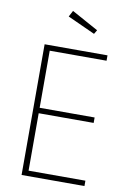

<svg xmlns="http://www.w3.org/2000/svg" viewBox="-103 -1024 728 1085"><g transform="rotate(10 261.0 -481.5)"><path d="M100.1 0V-750H460.9V-719.2H134.8V-391.6H450.2V-360.4H134.8V-30.8H460.9V0ZM364.7 -856.4 207 -928.2 225.6 -963.4 378.4 -879.4Z"/></g></svg>

Font: Spartan MB ExtLt
Style: Regular
Weight: 200
Designer: Matt Bailey, Mirko Velimirovic
Foundry: Matt Bailey
Version: Version 1.005